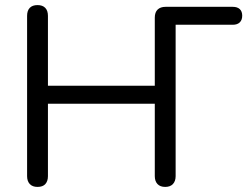

<svg xmlns="http://www.w3.org/2000/svg" viewBox="-20 -732 978 759"><path d="M128.3 6.9Q108.4 6.9 97.7 -4.5Q87.1 -15.9 87.1 -35.7V-669.3Q87.1 -690.1 97.7 -701Q108.4 -711.9 128.3 -711.9Q148.1 -711.9 158.8 -701Q169.5 -690.1 169.5 -669.3V-393H591.9V-662.3Q591.9 -683.2 603 -694.1Q614.2 -705 634.5 -705H900Q918.1 -705 927.8 -696Q937.5 -687 937.5 -670Q937.5 -653 927.8 -643.5Q918.1 -634.1 900 -634.1H674.3V-35.7Q674.3 -15.9 663.6 -4.5Q652.9 6.9 633.1 6.9Q613.2 6.9 602.5 -4.5Q591.9 -15.9 591.9 -35.7V-322H169.5V-35.7Q169.5 -15.9 159.3 -4.5Q149.1 6.9 128.3 6.9Z"/></svg>

Font: Nunito ExtraLight
Style: Regular
Weight: 200
Designer: Vernon Adams
Foundry: Vernon Adams
Version: Version 3.602